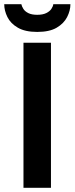

<svg xmlns="http://www.w3.org/2000/svg" viewBox="-35 -888 353 908"><path d="M76 0V-686H206V0ZM141 -737Q84 -737 49.5 -757Q15 -777 0 -807.5Q-15 -838 -15 -868H66Q68 -858 75.5 -846Q83 -834 99 -826Q115 -818 141 -818Q167 -818 183.5 -826Q200 -834 208 -846Q216 -858 217 -868H298Q298 -838 282.5 -807.5Q267 -777 233 -757Q199 -737 141 -737Z"/></svg>

Font: Archivo SemiBold SemiBold
Style: Regular
Weight: 600
Version: Version 2.001